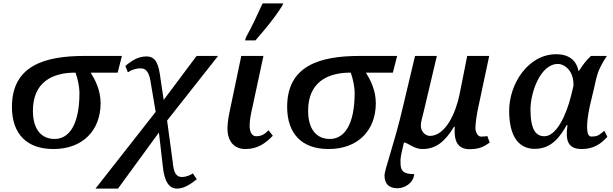

<svg xmlns="http://www.w3.org/2000/svg" viewBox="-20 -864 3595 1126"><path d="M293 10C466 10 570 -100 570 -259C570 -337 537 -397 512 -438H670L695 -536H476C238 -536 50 -477 50 -237C50 -82 134 10 293 10ZM300 -49C227 -49 173 -100 173 -215C173 -380 285 -438 420 -438H423C436 -402 446 -353 446 -321C446 -128 383 -49 300 -49Z M540 242H672L912 -87L935 113C944 204 974 242 1018 242C1055 242 1091 222 1134 187L1111 153C1098 163 1068 174 1050 174C1012 176 998 146 993 86L960 -157L1259 -536H1133L940 -278L922 -398C911 -491 893 -533 839 -533C791 -533 754 -510 715 -477L730 -440C756 -457 782 -463 799 -463C841 -466 857 -435 866 -367L893 -208Z M1417 -627H1478C1532 -690 1584 -749 1635 -830L1641 -844H1520C1483 -763 1461 -716 1423 -646ZM1419 10C1492 10 1537 -24 1580 -68L1555 -100C1532 -77 1514 -65 1482 -65C1455 -65 1444 -94 1444 -127C1444 -163 1452 -198 1461 -238L1525 -536H1395L1332 -235C1323 -192 1314 -151 1314 -111C1314 -33 1355 10 1419 10Z M1907 10C2080 10 2184 -100 2184 -259C2184 -337 2151 -397 2126 -438H2284L2309 -536H2090C1852 -536 1664 -477 1664 -237C1664 -82 1748 10 1907 10ZM1914 -49C1841 -49 1787 -100 1787 -215C1787 -380 1899 -438 2034 -438H2037C2050 -402 2060 -353 2060 -321C2060 -128 1997 -49 1914 -49Z M2311 240C2353 240 2405 210 2409 157C2344 158 2327 136 2329 85C2330 75 2322 81 2349 -29C2375 -25 2408 10 2457 10C2535 10 2588 -31 2643 -121H2647C2641 -40 2662 11 2734 11C2805 11 2829 -14 2852 -28L2838 -66C2821 -63 2815 -63 2800 -63C2778 -63 2768 -99 2768 -110C2768 -138 2775 -193 2788 -249L2849 -536H2720L2675 -310C2653 -202 2593 -67 2501 -67C2479 -67 2448 -88 2448 -127C2448 -153 2455 -166 2469 -227L2542 -536H2414L2341 -229C2295 -30 2235 131 2235 165C2235 218 2265 240 2311 240Z M3116 9C3219 9 3267 -68 3304 -131L3308 -130C3295 -38 3311 10 3392 10C3460 10 3505 -20 3542 -62L3524 -97C3502 -80 3488 -64 3461 -64C3448 -64 3423 -52 3423 -120C3423 -148 3427 -185 3439 -242L3463 -343C3482 -425 3482 -448 3539 -536H3446C3417 -510 3398 -483 3376 -449H3372C3360 -512 3314 -546 3242 -546C3076 -546 2966 -370 2966 -215C2966 -57 3027 9 3116 9ZM3173 -65C3123 -65 3091 -103 3091 -222C3091 -320 3148 -489 3252 -489C3290 -489 3347 -449 3343 -360L3330 -306C3300 -183 3241 -65 3173 -65Z"/></svg>

Font: Noto Serif Semi
Style: Italic
Weight: 600
Italic angle: -12°
Designer: Monotype Design Team
Foundry: Monotype Imaging Inc.
Version: Version 1.901